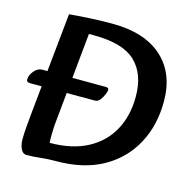

<svg xmlns="http://www.w3.org/2000/svg" viewBox="-103 -791 887 899"><g transform="rotate(15 340.5 -341.0)"><path d="M33 -321Q23 -321 19 -324.5Q15 -328 15 -335Q15 -356 32.5 -376.5Q50 -397 72 -397L376 -396Q388 -396 391 -393.5Q394 -391 394 -383Q394 -379 388 -363.5Q382 -348 371.5 -334.5Q361 -321 347 -321ZM103 8Q85 8 75.5 -12Q66 -32 66 -59Q66 -98 75 -186L125 -680Q179 -685 232.5 -687.5Q286 -690 332 -690Q489 -690 574.5 -613.5Q660 -537 660 -400Q660 -284 611 -193.5Q562 -103 469.5 -51.5Q377 0 244 0Q204 0 169.5 4Q135 8 103 8ZM193 -75Q301 -75 375.5 -114.5Q450 -154 488.5 -224.5Q527 -295 527 -388Q527 -498 465.5 -556.5Q404 -615 264 -615H239L194 -159Q193 -142 192.5 -120Q192 -98 193 -75Z"/></g></svg>

Font: Alkatra
Style: Regular
Weight: 400
Designer: Suman Bhandary
Version: Version 1.100;gftools[0.9.22]